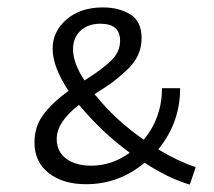

<svg xmlns="http://www.w3.org/2000/svg" viewBox="-20 -494 578 518"><path d="M508 -43 492 4Q434 -13 370 -55Q301 3 212 3Q150 3 111.5 -27Q73 -57 73 -110Q73 -153 97.5 -185.5Q122 -218 165 -249Q122 -313 122 -363Q122 -409 159.5 -441.5Q197 -474 258 -474Q300 -474 331 -455.5Q362 -437 362 -391Q362 -366 352 -344.5Q342 -323 319.5 -302.5Q297 -282 282 -271Q267 -260 235 -240Q237 -237 241 -233Q293 -169 368 -117Q417 -177 417 -256H466Q466 -163 407 -91Q460 -59 508 -43ZM177 -361Q177 -324 208 -277Q256 -307 280 -330.5Q304 -354 304 -384Q304 -430 251 -430Q217 -430 197 -411Q177 -392 177 -361ZM226 -47Q282 -47 330 -82Q259 -134 201 -202L193 -211Q133 -165 133 -119Q133 -85 158.5 -66Q184 -47 226 -47Z"/></svg>

Font: EauTestSC
Style: Regular
Weight: 400
Designer: Christian Thalmann (Catharsis Fonts)
Version: Version 0.001;PS 000.001;hotconv 1.0.88;makeotf.lib2.5.64775